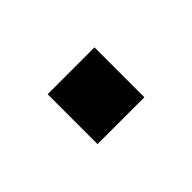

<svg xmlns="http://www.w3.org/2000/svg" viewBox="-31 -403 400 400"><g transform="rotate(-45 169.0 -203.5)"><path d="M100 -130V-277H238V-130Z"/></g></svg>

Font: Montserrat-Arabic
Style: Regular
Weight: 400
Designer: Mohamed Gaber
Foundry: Kief Type Foundry
Version: Version 5.008;PS 005.008;hotconv 1.0.88;makeotf.lib2.5.64775